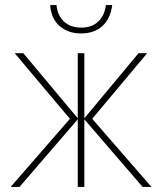

<svg xmlns="http://www.w3.org/2000/svg" viewBox="-20 -738 640 758"><path d="M256 -269 38 -528H72L287 -271V-528H313V-271L527 -528H561L344 -269L578 0H543L313 -267V0H287V-267L57 0H22ZM178 -718H203Q207 -677 232.5 -653Q258 -629 301 -629Q343 -629 368 -653Q393 -677 398 -718H423Q416 -664 384 -635Q352 -606 300 -606Q249 -606 215.5 -635Q182 -664 178 -718Z"/></svg>

Font: Noto Sans Mono UI Thin
Style: Regular
Weight: 250
Monospace: yes
Designer: Monotype Design team
Foundry: Monotype Imaging Inc.
Version: Version 1.000